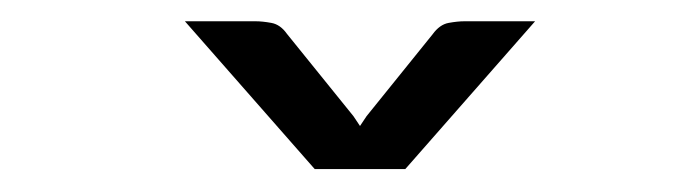

<svg xmlns="http://www.w3.org/2000/svg" viewBox="-20 -928 642 176"><path d="M470.5 -908.5 351.5 -773H268.5L149.5 -908.5H214.5Q220.5 -908.5 228.8 -907Q237 -905.5 243 -897L304 -821.5L310 -812.5L316 -821.5L376.5 -896.5Q383 -905.5 391.2 -907Q399.5 -908.5 405.5 -908.5Z"/></svg>

Font: Lato
Style: Regular
Weight: 400
Designer: Lukasz Dziedzic with Adam Twardoch and Botio Nikoltchev
Foundry: tyPoland Lukasz Dziedzic
Version: Version 2.015; 2015-08-06; http://www.latofonts.com/